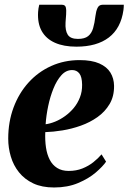

<svg xmlns="http://www.w3.org/2000/svg" viewBox="-20 -798 554 829"><path d="M438 -100Q424 -79.5 393.5 -53.2Q363 -27 317.5 -7.8Q272 11.5 213.5 11.5Q161 11.5 123.5 -6.2Q86 -24 62 -54Q38 -84 26.8 -121.8Q15.5 -159.5 15.5 -199.5Q15.5 -272 38.5 -333.8Q61.5 -395.5 103 -441.5Q144.5 -487.5 201 -513Q257.5 -538.5 323.5 -538.5Q376 -538.5 408.8 -524Q441.5 -509.5 456.8 -484.5Q472 -459.5 472.5 -427.5Q473 -382 453.2 -348.8Q433.5 -315.5 401 -292.5Q368.5 -269.5 329.2 -255.5Q290 -241.5 249.8 -235Q209.5 -228.5 175.5 -227.5Q174 -192 178.5 -161.5Q183 -131 194.8 -108.2Q206.5 -85.5 226.8 -72.8Q247 -60 276.5 -60Q309 -60 335.5 -70.5Q362 -81 382.8 -97.5Q403.5 -114 418.5 -131.5ZM291.5 -495.5Q265 -495.5 245 -473.2Q225 -451 210.8 -415.8Q196.5 -380.5 188 -339.8Q179.5 -299 177 -261.5Q196.5 -264 218.5 -273Q240.5 -282 261.2 -297Q282 -312 298.8 -332.2Q315.5 -352.5 325.2 -377.8Q335 -403 334.5 -432.5Q334 -466.5 322.5 -481Q311 -495.5 291.5 -495.5ZM247 -777.5Q261.5 -777.5 264.2 -766Q267 -754.5 265.5 -735Q265 -728 264.2 -717.8Q263.5 -707.5 263 -700.5Q261 -666.5 272.5 -648.2Q284 -630 316.5 -630Q345.5 -630 360.5 -642Q375.5 -654 382 -676.2Q388.5 -698.5 392 -728.5Q394.5 -749.5 401 -763.5Q407.5 -777.5 423 -777.5H514.5Q514.5 -772.5 514.2 -767Q514 -761.5 513 -754.5Q502 -676 450 -636.2Q398 -596.5 310 -596.5Q255 -596.5 217 -613.5Q179 -630.5 160.2 -663.8Q141.5 -697 144.5 -746.5Q145 -754 146.2 -762Q147.5 -770 149.5 -777.5Z"/></svg>

Font: Merriweather 96pt ExtraBold
Style: Italic
Weight: 800
Italic angle: -7.8°
Version: Version 2.101